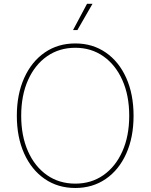

<svg xmlns="http://www.w3.org/2000/svg" viewBox="-20 -961 777 991"><path d="M368.7 9.3Q278.8 9.3 210.7 -37.6Q142.6 -84.5 104.7 -168.7Q66.9 -252.9 66.9 -363.3Q66.9 -474.6 105 -558.8Q143.1 -643.1 210.9 -689.9Q278.8 -736.8 368.7 -736.8Q458 -736.8 525.9 -689.9Q593.8 -643.1 631.6 -558.8Q669.4 -474.6 669.4 -363.3Q669.4 -252.4 631.6 -168.2Q593.8 -84 525.9 -37.4Q458 9.3 368.7 9.3ZM368.7 -13.2Q451.2 -13.2 513.9 -57.1Q576.7 -101.1 611.8 -180.2Q647 -259.3 647 -363.3Q647 -467.8 611.8 -546.9Q576.7 -626 513.9 -670.2Q451.2 -714.4 368.7 -714.4Q286.1 -714.4 223.1 -670.7Q160.2 -627 124.8 -547.9Q89.4 -468.8 89.4 -363.3Q89.4 -259.8 124.3 -180.7Q159.2 -101.6 222.2 -57.4Q285.2 -13.2 368.7 -13.2ZM356.9 -805.7 429.2 -941.4H457.5L379.4 -805.7Z"/></svg>

Font: Inter 17pt Thin
Style: Regular
Weight: 250
Version: Version 4.001;git-66647c0bb